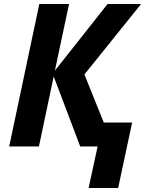

<svg xmlns="http://www.w3.org/2000/svg" viewBox="-20 -734 727 962"><path d="M424 208H572L642 -120H500L403 -361L687 -714H519L255 -380L326 -714H177L26 0H175L249 -351L382 0H469Z"/></svg>

Font: Noto Sans
Style: Bold Italic
Weight: 700
Italic angle: -12°
Designer: Monotype Design Team
Foundry: Monotype Imaging Inc.
Version: Version 2.013